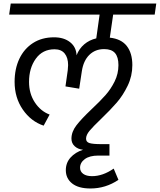

<svg xmlns="http://www.w3.org/2000/svg" viewBox="-20 -708 908 1091"><path d="M623 -625 604 -494Q669 -487 700.5 -446.5Q732 -406 732 -338Q732 -276 705.5 -221Q679 -166 643.5 -125Q608 -84 554 -32Q509 11 489 35Q469 59 469 80Q469 99 488.5 105Q508 111 555 111H602V176H539Q489 176 462 196Q435 216 435 245Q435 267 453 280Q471 293 503 293Q564 293 626 250L653 314Q580 363 494 363Q426 363 390 334.5Q354 306 354 259Q354 217 381 187Q408 157 452 143Q423 140 404.5 123Q386 106 386 80Q386 41 414 4.5Q442 -32 500 -87Q549 -133 579.5 -167.5Q610 -202 631.5 -245.5Q653 -289 653 -338Q653 -384 633.5 -406.5Q614 -429 572 -429Q521 -429 487.5 -396Q454 -363 445 -303L430 -204L352 -217L365 -309Q367 -329 367 -338Q367 -380 347.5 -404Q328 -428 290 -428Q222 -428 183.5 -374.5Q145 -321 145 -243Q145 -176 178 -126Q211 -76 262 -57L228 6Q156 -18 109.5 -85.5Q63 -153 63 -243Q63 -317 90 -374Q117 -431 167.5 -463.5Q218 -496 287 -496Q343 -496 378 -468.5Q413 -441 415 -394Q430 -432 459 -456.5Q488 -481 527 -490L546 -625H32L41 -688H868L859 -625Z"/></svg>

Font: FiraGO Book
Style: Italic
Weight: 350
Italic angle: -8°
Designer: bBox Type GmbH
Foundry: bBox Type GmbH
Version: Version 1.001